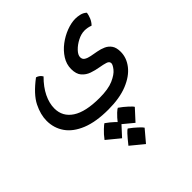

<svg xmlns="http://www.w3.org/2000/svg" viewBox="-213 -510 1121 1121"><g transform="rotate(-45 348.0 51.0)"><path d="M343.3 157.7Q241.2 157.7 174.1 130.4Q106.9 103 74.2 55.9Q41.5 8.8 41.5 -50.8Q41.5 -102.1 69.3 -158Q97.2 -213.9 177.2 -274.4Q199.7 -268.6 212.4 -247.1Q168.5 -203.6 146.5 -158.2Q124.5 -112.8 124.5 -70.3Q124.5 -2.4 182.1 35.4Q239.7 73.2 354.5 73.2Q427.2 73.2 469.2 54.7Q511.2 36.1 529.1 13.4Q546.9 -9.3 546.9 -21.5Q546.9 -37.1 527.6 -43.2Q508.3 -49.3 480 -54Q451.7 -58.6 423.3 -68.4Q395 -78.1 375.7 -100.1Q356.4 -122.1 356.4 -163.6Q356.4 -203.1 378.4 -237.8Q400.4 -272.5 434.8 -298.6Q469.2 -324.7 508.5 -339.6Q547.9 -354.5 582 -354.5Q599.1 -354.5 619.1 -349.9Q639.2 -345.2 654.3 -331.1Q652.3 -314.9 644 -294.4Q635.7 -273.9 620.1 -258.3Q595.7 -267.6 570.8 -267.6Q543 -267.6 513.2 -252.2Q483.4 -236.8 462.9 -215.3Q442.4 -193.8 442.4 -175.3Q442.4 -157.7 456.1 -149.2Q469.7 -140.6 491.5 -136.5Q513.2 -132.3 537.6 -127.9Q562 -123.5 583.7 -113.8Q605.5 -104 619.1 -84.5Q632.8 -64.9 632.8 -30.3Q632.8 19.5 599.1 62.5Q565.4 105.5 501 131.6Q436.5 157.7 343.3 157.7ZM281.2 332.5 201.7 267.1Q222.2 239.7 243.9 219.5Q265.6 199.2 270.5 197.3Q296.9 215.8 318.8 236.3Q340.8 256.8 344.2 263.7ZM400.4 324.2 320.8 258.3Q348.6 222.7 366.7 206.3Q384.8 189.9 389.6 189Q416 207.5 438 227.8Q460 248 463.4 255.4ZM356 455.1 276.4 389.6Q307.1 351.1 323.2 334Q339.4 316.9 344.7 315.4Q371.1 334.5 392.8 354.7Q414.6 375 418 381.8Z"/></g></svg>

Font: Harmattan
Style: Bold
Weight: 700
Designer: George W. Nuss III and SIL International
Foundry: SIL International
Version: Version 4.000